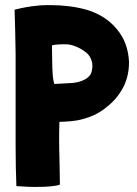

<svg xmlns="http://www.w3.org/2000/svg" viewBox="-20 -731 537 750"><path d="M131 -1C160 -1 197 -3 214 -10C214 -59 212 -97 212 -126C212 -128 211 -144 211 -181C211 -200 211 -224 212 -255C241 -256 273 -257 304 -266C335 -274 363 -287 388 -306C416 -327 438 -350 454 -377C474 -409 484 -446 484 -489C482 -527 473 -559 458 -586C445 -609 428 -629 409 -645C383 -667 352 -683 318 -693C275 -705 227 -711 179 -711C162 -711 144 -711 127 -709C94 -706 64 -700 37 -693C39 -638 40 -580 41 -519V-338V-163C41 -106 42 -53 44 -4C71 -2 110 0 131 -1ZM265 -407 192 -403C189 -413 187 -424 186 -437C183 -469 184 -536 183 -553C186 -556 208 -558 228 -558C237 -558 245 -558 251 -557C283 -551 319 -529 330 -511C337 -500 341 -487 341 -473C341 -468 340 -462 339 -457C338 -448 335 -440 327 -432C311 -416 284 -409 265 -407Z"/></svg>

Font: Londrina Solid CC
Style: CC
Weight: 400
Designer: Marcelo Magalhaes
Foundry: Tipos Pereira
Version: Version 1.003;FEAKit 1.0